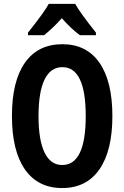

<svg xmlns="http://www.w3.org/2000/svg" viewBox="-20 -951 635 981"><path d="M388.2 -771Q341.3 -806.2 295.9 -857.9Q252.4 -809.1 205.1 -771H123V-784.2Q209.5 -893.1 229 -931.2H364.3Q387.2 -888.7 470.2 -784.2V-771ZM554.2 -357.9Q554.2 -180.7 487.8 -85.4Q421.4 9.8 297.9 9.8Q173.8 9.8 107.4 -85.2Q41 -180.2 41 -358.9Q41 -536.1 107.4 -630.6Q173.8 -725.1 298.8 -725.1Q422.4 -725.1 488.3 -630.1Q554.2 -535.2 554.2 -357.9ZM176.8 -357.9Q176.8 -235.8 207.5 -171.9Q238.3 -107.9 297.9 -107.9Q418 -107.9 418 -357.9Q418 -607.9 298.8 -607.9Q238.3 -607.9 207.5 -544.2Q176.8 -480.5 176.8 -357.9Z"/></svg>

Font: TypoPRO Open Sans Condensed
Style: Bold
Weight: 700
Width: 3
Foundry: Ascender Corporation
Version: Version 1.11